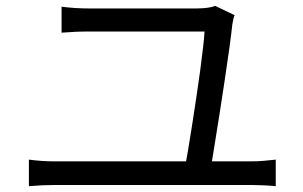

<svg xmlns="http://www.w3.org/2000/svg" viewBox="-20 -695 1040 658"><path d="M784 -643Q781 -636 779 -626Q777 -616 776 -610Q773 -580 766 -529.5Q759 -479 750 -419.5Q741 -360 732 -302Q723 -244 715 -196Q707 -148 703 -121H614Q618 -143 624.5 -180.5Q631 -218 638 -264Q645 -310 652.5 -359Q660 -408 666 -453Q672 -498 676 -533Q680 -568 681 -587Q654 -587 611 -587Q568 -587 518 -587Q468 -587 420.5 -587Q373 -587 337 -587Q301 -587 287 -587Q260 -587 237.5 -586Q215 -585 191 -583V-672Q214 -669 238 -667.5Q262 -666 286 -666Q298 -666 324.5 -666Q351 -666 387 -666Q423 -666 462 -666Q501 -666 538.5 -666Q576 -666 606.5 -666Q637 -666 655 -666Q665 -666 677.5 -667Q690 -668 700.5 -670Q711 -672 717 -675ZM79 -148Q101 -145 123.5 -143.5Q146 -142 167 -142H842Q865 -142 885.5 -144Q906 -146 925 -148V-57Q905 -59 881 -60Q857 -61 842 -61H167Q146 -61 124 -60Q102 -59 79 -57Z"/></svg>

Font: Farlight84_Sys_V01
Style: Regular
Weight: 400
Designer: Ryoko NISHIZUKA  (kana, bopomofo & ideographs); Paul D. Hunt (Latin, Greek & Cyrillic); Sandoll Communications , Soo-you
Foundry: Adobe
Version: Version 2.004;October 29, 2024;FontCreator 14.0.0.2814 64-bi